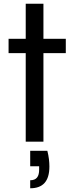

<svg xmlns="http://www.w3.org/2000/svg" viewBox="-20 -760 405 1030"><path d="M234 49H142V132H190V150C190 187 176 207 142 207V250C209 250 245 214 245 133C245 109 242 80 234 49ZM26 -475H118V0H213V-475H333V-552H213V-740H118V-552H26Z"/></svg>

Font: Malmofest
Style: Regular
Weight: 400
Designer: Jonny Pinhorn (Poppins), Kolossal
Version: Version 1.004;Glyphs 3.1.2 (3151)